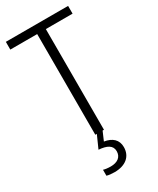

<svg xmlns="http://www.w3.org/2000/svg" viewBox="-237 -785 903 1095"><g transform="rotate(-30 214.5 -237.0)"><path d="M243 142C243 181 214 201 170 201C153 201 136 199 122 195V234C135 238 153 240 173 240C246 240 290 203 290 142C290 94 259 66 207 58L232 0H241V-663H417V-714H7V-663H184V0H194L157 83C210 87 243 103 243 142Z"/></g></svg>

Font: Noto Sans Display SemiCondensed Light
Style: Regular
Weight: 300
Width: 4
Designer: Monotype Design Team
Foundry: Monotype Imaging Inc.
Version: Version 1.900